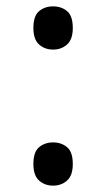

<svg xmlns="http://www.w3.org/2000/svg" viewBox="-20 -570 334 604"><path d="M147 -414Q121 -414 103 -430Q85 -446 85 -482Q85 -520 103 -535Q121 -550 147 -550Q173 -550 191 -535Q209 -520 209 -482Q209 -446 191 -430Q173 -414 147 -414ZM147 14Q121 14 103 -2Q85 -18 85 -54Q85 -92 103 -107Q121 -122 147 -122Q173 -122 191 -107Q209 -92 209 -54Q209 -18 191 -2Q173 14 147 14Z"/></svg>

Font: usinhala05
Style: Book
Weight: 400
Designer: Jelle Bosma - Monotype Design Team
Foundry: Monotype Imaging Inc.
Version: Version 2.003